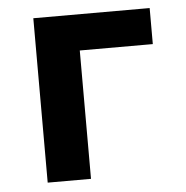

<svg xmlns="http://www.w3.org/2000/svg" viewBox="-43 -562 587 605"><g transform="rotate(-5 250.0 -260.0)"><path d="M84 0V-520H452V-406H221V0Z"/></g></svg>

Font: Iosevka Heavy
Style: Regular
Weight: 900
Monospace: yes
Designer: Belleve Invis
Foundry: Belleve Invis
Version: Version 32.5.0; ttfautohint (v1.8.4)